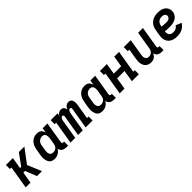

<svg xmlns="http://www.w3.org/2000/svg" viewBox="394 -1971 3412 3412"><g transform="rotate(-45 2100.0 -265.0)"><path d="M68 0 139 -429H101V-530H276L240 -315H270L426 -530H565L366 -265L477 0H352L267 -215H224L188 0Z M792 8Q764 8 738.5 -0.5Q713 -9 695.5 -28Q678 -47 669 -72Q660 -97 656.5 -123.5Q653 -150 655 -177.5Q657 -205 661 -233L680 -343Q684 -368 691.5 -392Q699 -416 712 -439Q725 -462 744 -481.5Q763 -501 786 -514Q809 -527 834 -532.5Q859 -538 884 -538Q907 -538 929 -532Q951 -526 967.5 -511.5Q984 -497 994 -477.5Q1004 -458 1009 -436L1024 -530H1144L1078 -129Q1077 -121 1078 -114Q1079 -107 1083 -102Q1087 -97 1093.5 -95Q1100 -93 1108 -93H1126V8H1091Q1067 8 1043.5 3.5Q1020 -1 1001.5 -12.5Q983 -24 970.5 -43.5Q958 -63 956 -86Q943 -64 925 -46Q907 -28 885.5 -15.5Q864 -3 840 2.5Q816 8 792 8ZM857 -93Q877 -93 896.5 -99Q916 -105 932 -119Q948 -133 956.5 -152Q965 -171 968 -190L986 -300Q989 -316 990 -331.5Q991 -347 989.5 -362Q988 -377 983.5 -391Q979 -405 969.5 -416Q960 -427 946 -432Q932 -437 917 -437Q895 -437 873.5 -429.5Q852 -422 835 -406Q818 -390 809 -369Q800 -348 797 -327L779 -217Q776 -202 775.5 -187Q775 -172 777.5 -158Q780 -144 786.5 -131Q793 -118 803.5 -109Q814 -100 828 -96.5Q842 -93 857 -93Z M1194 0 1265 -430H1226V-530H1400L1392 -481Q1400 -493 1410 -504Q1420 -515 1432.5 -523Q1445 -531 1459 -534.5Q1473 -538 1486 -538Q1503 -538 1519 -532Q1535 -526 1545.5 -514Q1556 -502 1561.5 -486.5Q1567 -471 1569 -455Q1576 -471 1586.5 -486.5Q1597 -502 1611 -514Q1625 -526 1642.5 -532Q1660 -538 1677 -538Q1695 -538 1711 -531.5Q1727 -525 1737.5 -512Q1748 -499 1753.5 -482.5Q1759 -466 1760.5 -448.5Q1762 -431 1760.5 -413Q1759 -395 1756 -377L1710 -100H1749V0H1575L1641 -397Q1642 -405 1641.5 -412.5Q1641 -420 1637.5 -426Q1634 -432 1627 -435Q1620 -438 1613 -438Q1601 -438 1591 -428Q1581 -418 1576 -406Q1571 -394 1567.5 -382Q1564 -370 1562 -358L1503 0H1384L1450 -397Q1451 -405 1450.5 -412.5Q1450 -420 1446.5 -426Q1443 -432 1436.5 -435Q1430 -438 1422 -438Q1410 -438 1400.5 -428Q1391 -418 1385.5 -406Q1380 -394 1377 -382Q1374 -370 1372 -358L1313 0Z M1992 8Q1964 8 1938.5 -0.5Q1913 -9 1895.5 -28Q1878 -47 1869 -72Q1860 -97 1856.5 -123.5Q1853 -150 1855 -177.5Q1857 -205 1861 -233L1880 -343Q1884 -368 1891.5 -392Q1899 -416 1912 -439Q1925 -462 1944 -481.5Q1963 -501 1986 -514Q2009 -527 2034 -532.5Q2059 -538 2084 -538Q2107 -538 2129 -532Q2151 -526 2167.5 -511.5Q2184 -497 2194 -477.5Q2204 -458 2209 -436L2224 -530H2344L2278 -129Q2277 -121 2278 -114Q2279 -107 2283 -102Q2287 -97 2293.5 -95Q2300 -93 2308 -93H2326V8H2291Q2267 8 2243.5 3.5Q2220 -1 2201.5 -12.5Q2183 -24 2170.5 -43.5Q2158 -63 2156 -86Q2143 -64 2125 -46Q2107 -28 2085.5 -15.5Q2064 -3 2040 2.5Q2016 8 1992 8ZM2057 -93Q2077 -93 2096.5 -99Q2116 -105 2132 -119Q2148 -133 2156.5 -152Q2165 -171 2168 -190L2186 -300Q2189 -316 2190 -331.5Q2191 -347 2189.5 -362Q2188 -377 2183.5 -391Q2179 -405 2169.5 -416Q2160 -427 2146 -432Q2132 -437 2117 -437Q2095 -437 2073.5 -429.5Q2052 -422 2035 -406Q2018 -390 2009 -369Q2000 -348 1997 -327L1979 -217Q1976 -202 1975.5 -187Q1975 -172 1977.5 -158Q1980 -144 1986.5 -131Q1993 -118 2003.5 -109Q2014 -100 2028 -96.5Q2042 -93 2057 -93Z M2431 0 2502 -429H2463V-530H2638L2604 -322H2790L2824 -530H2944L2873 -101H2912V0H2737L2773 -221H2587L2551 0Z M3219 8Q3190 8 3163.5 -0.5Q3137 -9 3116.5 -26.5Q3096 -44 3084 -68Q3072 -92 3067 -119.5Q3062 -147 3063.5 -175.5Q3065 -204 3069 -233L3102 -429H3063V-530H3238L3187 -217Q3184 -202 3183 -187.5Q3182 -173 3184 -159Q3186 -145 3191.5 -132.5Q3197 -120 3206.5 -110.5Q3216 -101 3229.5 -97Q3243 -93 3258 -93Q3278 -93 3297.5 -99Q3317 -105 3332.5 -119Q3348 -133 3356.5 -152Q3365 -171 3368 -190L3424 -530H3544L3478 -129Q3477 -121 3478 -114Q3479 -107 3483 -102Q3487 -97 3493.5 -95Q3500 -93 3508 -93H3526V8H3491Q3468 8 3445.5 4Q3423 0 3404 -11Q3385 -22 3372.5 -40.5Q3360 -59 3356 -81Q3346 -61 3332 -44Q3318 -27 3299.5 -14.5Q3281 -2 3260 3Q3239 8 3219 8Z M3876 8Q3851 8 3826.5 5.5Q3802 3 3779.5 -4.5Q3757 -12 3737 -24Q3717 -36 3701.5 -53Q3686 -70 3675.5 -91Q3665 -112 3660 -135.5Q3655 -159 3656 -183.5Q3657 -208 3661 -233L3680 -343Q3684 -370 3694 -397Q3704 -424 3721 -448Q3738 -472 3762 -490Q3786 -508 3812.5 -519Q3839 -530 3867 -534Q3895 -538 3922 -538Q3950 -538 3977.5 -534Q4005 -530 4029 -520Q4053 -510 4073.5 -493.5Q4094 -477 4106.5 -454Q4119 -431 4123.5 -404Q4128 -377 4123 -350Q4119 -326 4107.5 -304Q4096 -282 4078 -264Q4060 -246 4038 -234.5Q4016 -223 3992 -216.5Q3968 -210 3945 -208Q3922 -206 3898 -206Q3868 -206 3838 -207Q3808 -208 3778 -212Q3774 -189 3777.5 -165.5Q3781 -142 3794.5 -125Q3808 -108 3830 -100.5Q3852 -93 3876 -93Q3892 -93 3908.5 -96Q3925 -99 3940 -107Q3955 -115 3968 -127Q3981 -139 3990 -153L4096 -108Q4079 -80 4054 -57Q4029 -34 3999.5 -19Q3970 -4 3938.5 2Q3907 8 3876 8ZM3913 -305Q3928 -305 3943 -307.5Q3958 -310 3971 -317.5Q3984 -325 3994 -338Q4004 -351 4006 -366Q4009 -382 4002.5 -397Q3996 -412 3983.5 -421Q3971 -430 3954.5 -433.5Q3938 -437 3922 -437Q3907 -437 3892 -434.5Q3877 -432 3863 -425.5Q3849 -419 3837 -408Q3825 -397 3817 -383.5Q3809 -370 3804 -355.5Q3799 -341 3797 -327L3795 -313Q3809 -311 3824 -310Q3839 -309 3854 -308.5Q3869 -308 3883.5 -306.5Q3898 -305 3913 -305Z"/></g></svg>

Font: Iosevka Slab Extended
Style: Bold Italic
Weight: 700
Width: 7
Italic angle: -9°
Monospace: yes
Designer: Belleve Invis
Foundry: Belleve Invis
Version: Version 11.1.0; ttfautohint (v1.8.3)